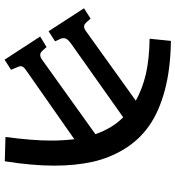

<svg xmlns="http://www.w3.org/2000/svg" viewBox="16 -578 765 837"><g transform="rotate(90 398.5 -159.5)"><path d="M418.9 -369.1Q365.7 -398.4 302.2 -413.1Q238.8 -427.7 148.9 -429.2L158.2 -522Q280.3 -520.5 373.8 -495.4Q467.3 -470.2 528.8 -426.8Q590.3 -383.3 629.6 -319.1Q668.9 -254.9 685.5 -180.2Q702.1 -105.5 702.1 -13.2Q702.1 82 683.1 202.1L577.1 199.2Q592.8 82 592.8 2Q592.8 -51.3 586.9 -101.1L291 106Q275.9 115.7 271 124Q266.1 132.3 271 143.1L284.2 174.8L240.2 203.1L139.2 47.9L185.1 20L202.1 39.1Q209 46.4 216.3 47.4Q223.6 48.3 229.7 45.7Q235.8 43 245.1 36.1L564.9 -192.9Q538.6 -268.1 491.2 -314L168.9 -85.9Q154.3 -75.2 149.4 -66.4Q144.5 -57.6 147.9 -43.9L160.2 -17.1L116.2 11.2L16.1 -143.1L61 -171.9L78.1 -152.8Q85 -145.5 91.8 -144Q98.6 -142.6 105 -145.3Q111.3 -147.9 120.1 -154.8Z"/></g></svg>

Font: Literata Book SemiBold
Style: Italic
Weight: 600
Italic angle: -3°
Designer: Latin by Veronika Burian and Jose Scaglione. Greek by Irene Vlachou. Cyrillic by Vera Evstafieva
Foundry: TypeTogether
Version: Version 1.003;PS 001.003;hotconv 1.0.88;makeotf.lib2.5.64775